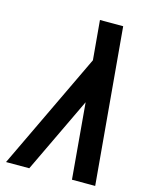

<svg xmlns="http://www.w3.org/2000/svg" viewBox="-103 -718 581 780"><g transform="rotate(15 187.5 -328.0)"><path d="M316.9 -656.2 375 0H277.3L249.5 -318.4L97.7 0H0L233.9 -490.7L219.2 -656.2Z"/></g></svg>

Font: Lambda
Style: Italic
Weight: 400
Italic angle: -11°
Designer: GGBotNet
Version: 0.22